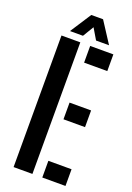

<svg xmlns="http://www.w3.org/2000/svg" viewBox="-179 -1033 757 1097"><g transform="rotate(20 199.5 -484.0)"><path d="M55.5 0V-800H170V0ZM230 0V-101.5H371V0ZM230 -354V-455.5H361V-354ZM230 -698.5V-800H371V-698.5ZM92.5 -840.5 175.5 -968.5H247L330 -840.5H251L211.5 -907L171.5 -840.5Z"/></g></svg>

Font: Big Shoulders Stencil Text Thin
Style: Bold
Weight: 700
Version: Version 2.001